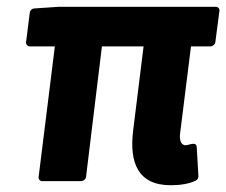

<svg xmlns="http://www.w3.org/2000/svg" viewBox="-20 -523 668 567"><path d="M94 0C93 5 97 12 105 12H219C224 12 233 8 234 0L281 -386H404L373 -136C362 -43 387 24 484 24C513 24 537 20 557 11C562 9 566 4 566 -2L561 -88C560 -107 538 -94 528 -94C520 -94 508 -101 512 -130L544 -386H602C607 -386 615 -391 616 -399L628 -491C629 -496 625 -503 617 -503H155H154L81 -498C75 -498 69 -493 68 -486L57 -399C56 -394 60 -386 68 -386H142Z"/></svg>

Font: Falling Sky
Style: BdObl
Weight: 700
Designer: Paul D. Hunt
Foundry: Adobe Systems Incorporated
Version: Version 1.02